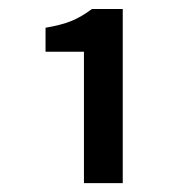

<svg xmlns="http://www.w3.org/2000/svg" viewBox="-20 -795 412 430"><path d="M168 -384.8V-679.2H82V-732.9Q117.2 -738.8 139.9 -748Q162.6 -757.3 186 -774.9H254.9V-384.8Z"/></svg>

Font: Source Sans 3 Semibold
Style: Regular
Weight: 600
Designer: Paul D. Hunt
Foundry: Adobe
Version: Version 3.052;hotconv 1.1.0;makeotfexe 2.6.0